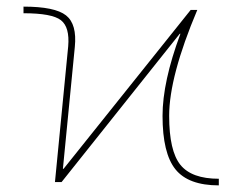

<svg xmlns="http://www.w3.org/2000/svg" viewBox="-20 -550 732 580"><path d="M556 -520H576Q491 -319 491 -200Q491 -94 525 -52Q559 -10 641 -10V10Q549 10 510 -38.5Q471 -87 471 -200Q471 -303 525 -448H523L166 0H146L186 -410Q191 -468 164 -489Q137 -510 51 -510V-530Q146 -530 179.5 -503.5Q213 -477 206 -408L170 -40H172Z"/></svg>

Font: M PLUS 1p Thin
Style: Regular
Weight: 250
Version: Version 1.062